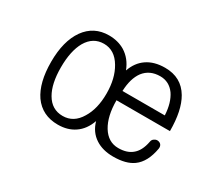

<svg xmlns="http://www.w3.org/2000/svg" viewBox="-99 -779 1199 1036"><g transform="rotate(30 500.0 -261.0)"><path d="M328.1 -539.1Q234.4 -539.1 180.7 -463.9Q127.9 -388.7 127.9 -259.8Q127.9 -129.9 177.7 -57.6Q230.5 16.6 328.1 16.6Q388.7 16.6 431.6 -12.7Q476.6 -43 498 -103.5Q514.6 -43.9 562.5 -12.7Q607.4 16.6 672.9 16.6Q752.9 16.6 796.9 -15.6Q849.6 -53.7 865.2 -144.5Q867.2 -159.2 859.4 -168.9Q852.5 -176.8 839.8 -178.7Q828.1 -179.7 818.4 -172.9Q806.6 -166 804.7 -151.4Q793 -89.8 757.8 -62.5Q726.6 -37.1 673.8 -37.1Q610.4 -37.1 573.2 -97.7Q537.1 -157.2 537.1 -255.9H870.1Q870.1 -384.8 828.1 -456.1Q779.3 -539.1 677.7 -539.1Q609.4 -539.1 564.5 -507.8Q521.5 -478.5 501 -420.9Q477.5 -482.4 426.8 -513.7Q383.8 -539.1 328.1 -539.1ZM327.1 -486.3Q394.5 -486.3 434.6 -418Q472.7 -354.5 472.7 -259.8Q472.7 -165 434.6 -103.5Q395.5 -37.1 327.1 -37.1Q258.8 -37.1 222.7 -99.6Q188.5 -158.2 188.5 -259.8Q188.5 -362.3 222.7 -422.9Q259.8 -486.3 327.1 -486.3ZM540 -315.4Q543 -394.5 576.2 -439.5Q612.3 -486.3 677.7 -486.3Q733.4 -486.3 767.6 -439.5Q799.8 -392.6 803.7 -315.4Z"/></g></svg>

Font: GulimChe
Style: Regular
Weight: 400
Monospace: yes
Version: Version 2.21